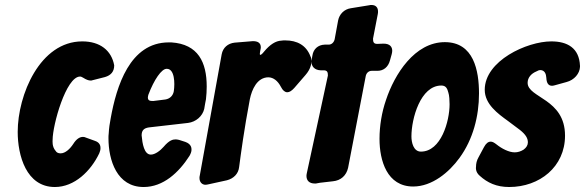

<svg xmlns="http://www.w3.org/2000/svg" viewBox="-20 -743 2346 770"><path d="M325 -191C321 -193 317 -194 313 -194C299 -194 286 -185 274 -166C261 -146 242 -128 223 -128C214 -128 207 -131 203 -138C188 -155 191 -178 191 -182C191 -242 245 -436 301 -436C305 -436 309 -434 314 -431C325 -424 335 -420 343 -420C346 -420 348 -420 350 -421L401 -434C425 -441 438 -456 438 -481C427 -541 381 -577 310 -577C140 -577 51 -362 51 -214C51 -120 85 7 200 7C279 7 344 -57 378 -128C381 -135 383 -142 383 -149C383 -156 382 -171 361 -178Z M740 -118C745 -127 748 -135 748 -142C748 -149 748 -165 723 -174L698 -182C693 -183 689 -184 685 -184C673 -184 659 -181 636 -154C623 -139 602 -123 585 -123C558 -123 551 -167 548 -200C548 -220 557 -229 577 -232L734 -250C766 -254 792 -277 799 -306C802 -321 803 -333 806 -345C808 -362 809 -379 809 -396C809 -493 775 -566 667 -573H657C500 -573 447 -396 424 -269C420 -249 417 -228 416 -208C415 -201 415 -195 415 -189C415 -100 449 7 556 7C635 7 697 -51 740 -118ZM677 -377C674 -360 662 -347 643 -344L595 -338C584 -338 573 -338 573 -352C573 -355 574 -359 575 -363C598 -424 628 -467 648 -467H649C680 -467 682 -411 677 -377Z M1205 -442C1226 -466 1229 -487 1229 -498C1229 -505 1228 -512 1225 -517C1208 -562 1171 -581 1124 -581C1119 -581 1113 -581 1108 -580C1086 -579 1063 -565 1039 -536C1032 -527 1027 -523 1024 -523C1024 -523 1022 -522 1022 -527C1022 -530 1023 -535 1024 -541C1025 -546 1026 -550 1026 -553C1026 -573 1011 -578 994 -578L921 -572C894 -569 874 -552 869 -525L781 -38C780 -35 780 -32 780 -29C780 -12 791 -2 804 -2C808 -2 812 -3 817 -4L890 -20C917 -27 936 -46 939 -73C946 -126 959 -224 982 -345C990 -384 1011 -433 1057 -433C1077 -432 1094 -419 1107 -394C1114 -380 1123 -373 1132 -373C1141 -373 1150 -379 1160 -390Z M1493 -567C1478 -567 1476 -575 1476 -588L1495 -686C1496 -690 1496 -694 1496 -697C1496 -713 1487 -723 1470 -723C1467 -723 1464 -723 1461 -722L1387 -710C1360 -706 1341 -686 1336 -661L1322 -585C1319 -573 1310 -564 1298 -564H1282C1255 -563 1237 -546 1233 -521L1230 -504C1229 -501 1229 -499 1229 -496C1229 -477 1241 -462 1266 -461H1278C1293 -461 1295 -453 1295 -440L1211 -51C1210 -46 1209 -42 1209 -38C1209 -19 1220 -7 1243 -7C1246 -7 1249 -7 1252 -8L1263 -10L1315 -16C1347 -19 1369 -39 1376 -70L1447 -439C1450 -451 1459 -459 1471 -459H1494C1518 -459 1537 -474 1544 -501L1551 -526C1552 -531 1553 -535 1553 -539C1553 -554 1545 -568 1518 -568Z M1764 -574C1643 -574 1562 -445 1528 -342C1511 -293 1502 -238 1502 -186C1502 -99 1532 5 1637 5C1713 5 1781 -52 1823 -110C1877 -184 1901 -277 1901 -368C1901 -460 1880 -574 1764 -574ZM1668 -135C1638 -135 1630 -172 1630 -196C1630 -267 1666 -400 1750 -400C1769 -400 1774 -387 1778 -372C1782 -361 1783 -338 1783 -325C1783 -257 1749 -135 1668 -135Z M2171 -431C2172 -410 2179 -399 2194 -399C2197 -399 2201 -400 2205 -401L2252 -414C2283 -422 2305 -448 2306 -475V-479C2303 -551 2255 -577 2191 -577C2093 -577 1924 -499 1924 -383C1924 -325 1977 -287 2017 -258L2065 -222C2089 -203 2097 -188 2097 -172C2097 -161 2091 -151 2080 -143C2069 -136 2057 -132 2044 -132C2021 -132 1992 -147 1971 -164C1962 -171 1955 -175 1948 -175C1938 -175 1929 -168 1921 -153L1899 -112C1892 -100 1889 -87 1889 -74C1889 -73 1885 -54 1904 -38C1935 -10 1971 7 2022 7C2144 7 2246 -74 2246 -199C2246 -348 2096 -350 2096 -411C2096 -432 2111 -448 2130 -456C2139 -461 2143 -462 2146 -462C2165 -462 2170 -446 2171 -431Z"/></svg>

Font: Bangerz
Style: Bold
Weight: 700
Designer: vernon adams
Foundry: Vernon Adams
Version: Version 2.10;December 28, 2023;FontCreator 13.0.0.2683 64-bi